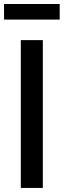

<svg xmlns="http://www.w3.org/2000/svg" viewBox="-36 -925 314 945"><path d="M174.8 -727.5V0H66.4V-727.5ZM257.8 -905.3V-828.6H-16.1V-905.3Z"/></svg>

Font: Inter Display Medium
Style: Regular
Weight: 500
Designer: Rasmus Andersson
Foundry: rsms
Version: Version 4.001;git-9221beed3